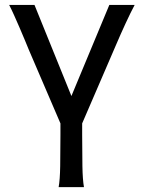

<svg xmlns="http://www.w3.org/2000/svg" viewBox="-20 -518 582 777"><path d="M217.3 239.3Q222.7 210 223.6 154.5Q224.6 99.1 224.6 26.9V-18.6L96.7 -316.4Q89.8 -333 80.1 -356.7Q70.3 -380.4 59.3 -405.8Q48.3 -431.2 37.4 -455.6Q26.4 -480 17.1 -498H119.6L269 -129.4L422.4 -498H524.9Q517.1 -483.9 507.6 -464.1Q498 -444.3 487.8 -422.4Q477.5 -400.4 468 -378.7Q458.5 -356.9 450.7 -338.9L312.5 -18.6V26.9Q312.5 99.1 313.5 154.5Q314.5 210 319.8 239.3Z"/></svg>

Font: Andika CyrE
Style: Regular
Weight: 400
Designer: Victor Gaultney, Annie Olsen, Julie Remington, Don Collingsworth, Eric Hays, Becca Hirsbrunner
Foundry: SIL International
Version: Version 5.000